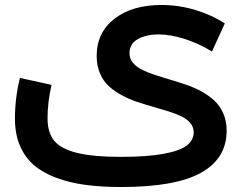

<svg xmlns="http://www.w3.org/2000/svg" viewBox="-20 -520 991 771"><path d="M466.8 231Q387.2 231 323.2 222.4Q259.3 213.9 205.6 193.8Q151.9 173.8 115.7 142.6Q79.6 111.3 59.8 64.5Q40 17.6 40 -43Q40 -126.5 60.1 -207L187 -179.2Q170.9 -109.4 170.9 -44.9Q170.9 11.7 197 44.4Q223.1 77.1 287.6 93.5Q352.1 109.9 465.8 109.9Q570.3 109.9 636 97.9Q701.7 85.9 729.7 64.5Q757.8 43 757.8 11.2Q757.8 -9.8 744.4 -25.9Q731 -42 708.5 -52.7Q686 -63.5 656.7 -72.8Q627.4 -82 595.2 -91.1Q563 -100.1 530.8 -110.8Q498.5 -121.6 469.2 -137.5Q439.9 -153.3 417.5 -173.6Q395 -193.8 381.6 -225.1Q368.2 -256.3 368.2 -294.9Q368.2 -389.2 439.5 -444.6Q510.7 -500 627.9 -500Q697.8 -500 764.2 -480Q830.6 -460 882.8 -425.8L831.1 -313Q776.4 -346.7 719.5 -364.3Q662.6 -381.8 618.2 -381.8Q567.4 -381.8 533.7 -363Q500 -344.2 500 -306.2Q500 -284.7 513.4 -268.3Q526.9 -252 549.3 -240.5Q571.8 -229 601.1 -219.5Q630.4 -210 662.6 -200.4Q694.8 -190.9 727.3 -179.9Q759.8 -168.9 789.1 -152.8Q818.4 -136.7 840.8 -116Q863.3 -95.2 876.7 -64.5Q890.1 -33.7 890.1 4.9Q890.1 116.2 787.4 173.6Q684.6 231 466.8 231Z"/></svg>

Font: Montserrat-Arabic Medium
Style: Regular
Weight: 500
Designer: Mohamed Gaber
Foundry: Kief Type Foundry
Version: Version 5.008;PS 005.008;hotconv 1.0.88;makeotf.lib2.5.64775